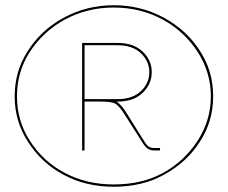

<svg xmlns="http://www.w3.org/2000/svg" viewBox="-20 -709 870 734"><path d="M415 -3.9Q522.9 -3.9 603 -47.9Q684.6 -91.8 736.8 -172.9Q786.1 -250.5 786.1 -340.8Q786.1 -431.2 736.8 -508.8Q685.5 -588.4 603 -633.8Q517.6 -680.2 415 -680.2Q312.5 -680.2 227.1 -633.8Q143.6 -587.9 92.8 -508.8Q44.9 -433.6 44.9 -340.8Q44.9 -248 92.8 -172.9Q144.5 -91.3 228 -47.9Q310.5 -3.9 415 -3.9ZM429.2 -330.1Q486.8 -330.1 518.8 -360.6Q550.8 -391.1 550.8 -433.1Q550.8 -474.6 518.8 -505.4Q486.8 -536.1 429.2 -536.1H303.2V-330.1ZM570.8 -133.8Q556.2 -133.8 546.1 -139.9Q536.1 -146 525.9 -162.1L454.1 -274.9Q433.6 -306.6 418.9 -313.7Q404.3 -320.8 361.8 -320.8H303.2V-133.8H293.9V-544.9H429.2Q490.7 -544.9 525.4 -511.7Q560.1 -478.5 560.1 -433.1Q560.1 -389.2 527.3 -356Q494.6 -322.8 437 -320.8H425.8Q444.3 -308.1 461.9 -279.8L533.2 -166Q542 -152.3 549.8 -147.7Q557.6 -143.1 570.8 -143.1H591.8V-133.8ZM415 4.9Q307.1 4.9 223.1 -41Q137.2 -86.4 85.9 -168.9Q36.1 -245.6 36.1 -340.8Q36.1 -436.5 85.9 -513.2Q135.7 -593.3 223.1 -641.1Q311.5 -689 415 -689Q518.6 -689 606.9 -641.1Q695.8 -592.3 745.1 -513.2Q794.9 -436.5 794.9 -340.8Q794.9 -245.6 745.1 -168.9Q695.8 -89.8 606.9 -41Q524.4 4.9 415 4.9Z"/></svg>

Font: Rawengulk
Style: Ultralight
Weight: 200
Version: Version 0.92